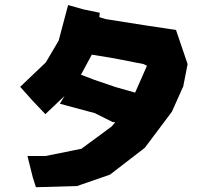

<svg xmlns="http://www.w3.org/2000/svg" viewBox="-20 -745 862 775"><path d="M360.4 -422.9 306.6 -443.4 310.5 -450.2 350.6 -524.4 439.5 -509.8 559.6 -486.3 573.2 -479.5 525.4 -371.1 446.3 -393.6ZM254.9 -724.6 216.8 -581.1 165 -493.2 61.5 -394.5 110.4 -339.8 163.1 -284.2 240.2 -357.4 221.7 -326.2 363.3 -288.1 435.5 -252H445.3L430.7 -234.4L308.6 -144.5L163.1 -115.2H90.8L112.3 -29.3L125 10.7L291 5.9L423.8 -40L564.5 -148.4L673.8 -293.9L719.7 -396.5L737.3 -486.3L690.4 -624L560.5 -643.6L406.2 -668L380.9 -675.8L382.8 -693.4L317.4 -707Z"/></svg>

Font: MaokenAssortedSans-Lite
Style: Lite
Weight: 400
Version: Version 1.400